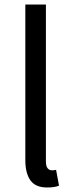

<svg xmlns="http://www.w3.org/2000/svg" viewBox="-20 -816 325 849"><path d="M188 13Q137 13 114.5 -18.5Q92 -50 92 -108V-796H183V-103Q183 -81 190.5 -72Q198 -63 209 -63Q213 -63 216.5 -63Q220 -63 228 -65L241 5Q231 9 218.5 11Q206 13 188 13Z"/></svg>

Font: Kinto Sans
Style: Regular
Weight: 400
Designer: Authors: Ryoko NISHIZUKA  (kana & ideographs); Paul D. Hunt (Latin, Greek & Cyrillic); Wenlong ZHANG  (bopomofo); Sandol
Foundry: Adobe Systems Incorporated, ookami Inc.
Version: Version 0.001